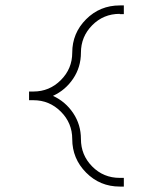

<svg xmlns="http://www.w3.org/2000/svg" viewBox="-20 -687 562 707"><path d="M436 0H421Q348 0 297 -51.5Q246 -103 246 -175Q246 -234 204 -276Q162 -318 103 -318H87V-350H103Q162 -350 204 -392Q246 -434 246 -493Q246 -565 297 -616Q348 -667 421 -667H436V-635H421V-636Q361 -636 319.5 -594Q278 -552 278 -493Q278 -440 249.5 -397.5Q221 -355 175 -334Q221 -313 249.5 -270.5Q278 -228 278 -175Q278 -116 319.5 -74Q361 -32 421 -32H436Z"/></svg>

Font: Zector
Style: Regular
Weight: 400
Designer: GGBot
Version: 0.72